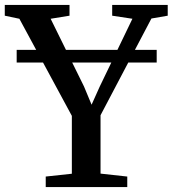

<svg xmlns="http://www.w3.org/2000/svg" viewBox="-34 -763 704 783"><path d="M259 -54.5V-290.5L45 -686.5L-14.5 -699V-743H249.5V-699L172.5 -686.5L308.5 -410.5L339.5 -336L372.5 -409.5L506 -686.5L423.5 -699V-743H650V-699L583.5 -687.5L376 -293V-55L485 -43V0H152.5V-43ZM605 -559.5V-508H34V-559.5Z"/></svg>

Font: Merriweather 48pt Medium
Style: Regular
Weight: 500
Version: Version 2.100